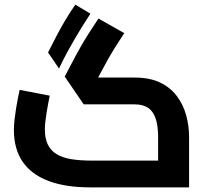

<svg xmlns="http://www.w3.org/2000/svg" viewBox="-20 -809 906 829"><path d="M234.8 -513.2 187.4 -582.5Q208.6 -624.4 226 -657.6Q243.4 -690.9 262.1 -722.2Q280.7 -753.5 305.3 -788.9L370.3 -749.9Q349.7 -718.3 333.4 -692.1Q317.1 -665.9 302 -639.8Q286.9 -613.6 270.4 -583.6Q254 -553.5 234.8 -513.2ZM368.7 0Q262 0 188.6 -28Q115.2 -55.9 77.6 -110.9Q40 -165.9 40 -248.1Q40 -268.4 42.8 -292.7Q45.6 -317 49.4 -341Q53.2 -365 57.5 -386.1Q61.9 -407.1 64.9 -421L194.7 -395.9Q191.7 -380.2 187.9 -361.3Q184.2 -342.3 181.1 -322.2Q177.9 -302.1 175.8 -283.2Q173.7 -264.3 173.7 -249.6Q173.7 -211.1 186.4 -185.1Q199 -159 224.1 -143.6Q249.2 -128.2 287 -121.9Q324.8 -115.6 375.5 -115.6H662.7V-216Q662.7 -267.7 651.4 -299Q640.2 -330.3 617.8 -344.4Q595.4 -358.4 561.5 -358.4H341.4L259.4 -478.4L310.1 -574.4Q319.4 -591 330.5 -610.8Q341.6 -630.5 359.4 -658.8Q377.3 -687.1 405.1 -729L516.5 -665.9Q490.9 -627.3 475 -601.5Q459.1 -575.7 448.4 -556.8Q437.8 -537.9 427.9 -519.2L403.6 -474.1H561.5Q625.7 -474.1 670.4 -453Q715.1 -431.8 742.9 -395.1Q770.8 -358.4 783.6 -312.2Q796.4 -266 796.4 -216V0Z"/></svg>

Font: Cairo
Style: Regular
Weight: 400
Designer: Mohamed Gaber, Accademia di Belle Arti di Urbino
Foundry: Kief Type Foundry, Accademia di Belle Arti di Urbino
Version: Version 3.120